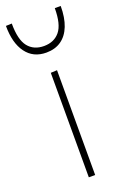

<svg xmlns="http://www.w3.org/2000/svg" viewBox="-159 -806 554 853"><g transform="rotate(-20 118.5 -379.5)"><path d="M105 0Q105 -56.5 105 -108.5Q105 -160.5 105 -221V-271Q105 -311.5 105 -348.2Q105 -385 105 -420.8Q105 -456.5 105 -494L135 -495.5Q135 -458 135 -422Q135 -386 135 -349Q135 -312 135 -271V-221Q135 -160.5 135 -108.5Q135 -56.5 135 0ZM118 -585Q56.5 -585 22.8 -630.8Q-11 -676.5 -11 -758L17 -759Q17 -682 43.5 -649Q70 -616 118 -616Q166 -616 193 -648.8Q220 -681.5 220 -758H248Q248 -703 232.8 -664.2Q217.5 -625.5 188.5 -605.2Q159.5 -585 118 -585Z"/></g></svg>

Font: Commissioner Thin
Style: Regular
Weight: 100
Designer: Kostas Bartsokas
Foundry: Kostas Bartsokas
Version: Version 1.001;gftools[0.9.23]